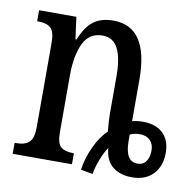

<svg xmlns="http://www.w3.org/2000/svg" viewBox="-68 -615 709 705"><g transform="rotate(10 286.5 -262.0)"><path d="M277 14Q283 -29 303 -72.5Q323 -116 350 -141Q346 -181 346 -210V-347Q346 -414 328 -449.5Q310 -485 270 -485Q220 -485 198.5 -439Q177 -393 177 -321V-108Q177 -67 192 -54Q207 -41 237 -41H241V0H20V-41H27Q58 -41 74 -55.5Q90 -70 90 -113V-427Q90 -468 74.5 -481.5Q59 -495 29 -495H24V-536H163L174 -454H178Q198 -504 226.5 -525Q255 -546 300 -546Q431 -546 431 -349V-194Q449 -199 471 -199Q520 -199 546.5 -173Q573 -147 573 -100Q573 -51 544.5 -21Q516 9 466 9Q422 9 394 -13Q366 -35 362 -82Q350 -65 338 -35Q326 -5 322 22ZM520 -100Q520 -124 506 -138Q492 -152 467 -152Q447 -152 431 -144V-121Q431 -44 477 -44Q498 -44 509 -59.5Q520 -75 520 -100Z"/></g></svg>

Font: Noto Serif Cond
Style: Regular
Weight: 400
Width: 3
Designer: Monotype Design Team
Foundry: Monotype Imaging Inc.
Version: Version 1.001